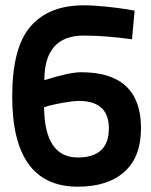

<svg xmlns="http://www.w3.org/2000/svg" viewBox="-20 -692 570 723"><path d="M487 -652 477 -544Q379 -558 295 -558Q147 -558 147 -390L170 -397Q192 -404 226.5 -412Q261 -420 286 -420Q511 -420 511 -209Q511 -101 448.5 -45Q386 11 273 11Q26 11 26 -329Q26 -513 95 -592.5Q164 -672 295 -672Q332 -672 380 -667Q428 -662 458 -657ZM276 -312Q249 -311 216.5 -305Q184 -299 165 -294L146 -288Q148 -99 273 -99Q390 -99 390 -209Q390 -312 276 -312Z"/></svg>

Font: TypoPRO Titillium Text
Style: 800 wt
Weight: 800
Designer: Accademia di Belle Arti di Urbino and others
Foundry: Accademia di Belle Arti di Urbino and others.
Version: Version 25.000